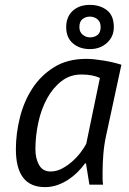

<svg xmlns="http://www.w3.org/2000/svg" viewBox="-20 -754 527 786"><path d="M414 -197Q406 -160 403 -122Q400 -84 400 -51Q400 -36 400 -22.5Q400 -9 402 2H346L332 -85H328Q316 -68 298.5 -50.5Q281 -33 260 -19Q239 -5 215 3.5Q191 12 164 12Q45 12 45 -143Q45 -207 61.5 -273Q78 -339 112.5 -392Q147 -445 201.5 -479Q256 -513 333 -513Q361 -513 401.5 -506.5Q442 -500 477 -489ZM187 -52Q211 -52 233 -63.5Q255 -75 274.5 -92Q294 -109 309 -128.5Q324 -148 333 -165L389 -435Q359 -449 313 -449Q267 -449 232 -422Q197 -395 173 -351.5Q149 -308 137 -253Q125 -198 125 -143Q125 -105 140 -78.5Q155 -52 187 -52ZM251 -643Q251 -685 277.5 -709.5Q304 -734 348 -734Q390 -734 418 -712Q446 -690 446 -643Q446 -604 418 -578.5Q390 -553 348 -553Q306 -553 278.5 -576.5Q251 -600 251 -643ZM305 -643Q305 -623 318.5 -612Q332 -601 348 -601Q367 -601 379.5 -611Q392 -621 392 -643Q392 -665 378.5 -675.5Q365 -686 348 -686Q331 -686 318 -676Q305 -666 305 -643Z"/></svg>

Font: PT Sans
Style: Italic
Weight: 400
Italic angle: -12°
Designer: A.Korolkova, O.Umpeleva, V.Yefimov
Foundry: ParaType Ltd
Version: Version 2.003W OFL